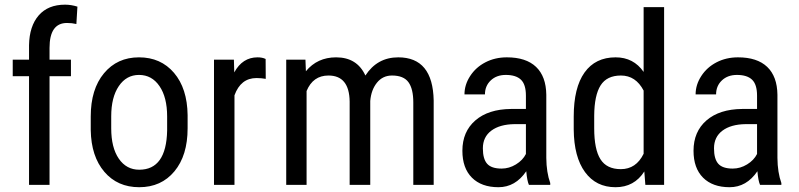

<svg xmlns="http://www.w3.org/2000/svg" viewBox="-20 -780 3369 810"><path d="M102.5 0V-458.5H33.7V-528.3H102.5V-589.4Q104 -669.9 143.3 -715.1Q182.6 -760.3 254.4 -760.3Q280.3 -760.3 306.6 -752L302.2 -678.7Q283.7 -683.1 262.7 -683.1Q189 -683.1 189 -578.1V-528.3H279.3V-458.5H189V0Z M362.8 -288.6Q362.8 -403.8 418.7 -470.9Q474.6 -538.1 566.4 -538.1Q658.2 -538.1 714.1 -472.7Q770 -407.2 771.5 -294.4V-238.8Q771.5 -124 715.8 -57.1Q660.2 9.8 567.4 9.8Q475.6 9.8 420.2 -55.2Q364.7 -120.1 362.8 -231ZM449.2 -238.8Q449.2 -157.2 481.2 -110.6Q513.2 -64 567.4 -64Q681.6 -64 685.1 -229V-288.6Q685.1 -369.6 652.8 -416.7Q620.6 -463.9 566.4 -463.9Q513.2 -463.9 481.2 -416.7Q449.2 -369.6 449.2 -289.1Z M1101.1 -447.3Q1083 -450.7 1062 -450.7Q995.6 -450.7 969.2 -377.9V0H882.8V-528.3H966.8L968.3 -474.6Q1002.9 -538.1 1066.4 -538.1Q1086.9 -538.1 1100.6 -531.2Z M1268.6 -528.3 1270.5 -479.5Q1318.8 -538.1 1397.9 -538.1Q1486.3 -538.1 1521.5 -461.4Q1571.3 -538.1 1660.2 -538.1Q1806.2 -538.1 1809.6 -356V0H1723.6V-347.7Q1723.6 -405.3 1703.1 -433.3Q1682.6 -461.4 1633.8 -461.4Q1594.7 -461.4 1570.3 -431.2Q1545.9 -400.9 1542 -354V0H1455.1V-351.6Q1453.6 -461.4 1365.7 -461.4Q1300.3 -461.4 1273.4 -396V0H1187.5V-528.3Z M2211.4 0Q2203.6 -17.1 2200.2 -57.6Q2154.3 9.8 2083 9.8Q2011.2 9.8 1970.9 -30.5Q1930.7 -70.8 1930.7 -144Q1930.7 -224.6 1985.4 -272Q2040 -319.3 2135.3 -320.3H2198.7V-376.5Q2198.7 -423.8 2177.7 -443.8Q2156.7 -463.9 2113.8 -463.9Q2074.7 -463.9 2050.3 -440.7Q2025.9 -417.5 2025.9 -381.8H1939.5Q1939.5 -422.4 1963.4 -459.2Q1987.3 -496.1 2027.8 -517.1Q2068.4 -538.1 2118.2 -538.1Q2199.2 -538.1 2241.5 -497.8Q2283.7 -457.5 2284.7 -380.4V-113.8Q2285.2 -52.7 2301.3 -7.8V0ZM2096.2 -68.8Q2127.9 -68.8 2156.7 -86.4Q2185.5 -104 2198.7 -130.4V-256.3H2149.9Q2088.4 -255.4 2052.7 -228.8Q2017.1 -202.1 2017.1 -154.3Q2017.1 -109.4 2035.2 -89.1Q2053.2 -68.8 2096.2 -68.8Z M2400.4 -288.1Q2400.4 -410.2 2446 -474.1Q2491.7 -538.1 2577.1 -538.1Q2652.8 -538.1 2695.3 -476.6V-750H2781.7V0H2702.6L2698.2 -56.6Q2655.8 9.8 2576.7 9.8Q2494.6 9.8 2448 -54Q2401.4 -117.7 2400.4 -233.9ZM2486.8 -238.8Q2486.8 -149.9 2513.2 -108.2Q2539.6 -66.4 2599.1 -66.4Q2663.6 -66.4 2695.3 -131.3V-397.9Q2662.1 -461.4 2599.6 -461.4Q2540 -461.4 2513.7 -419.7Q2487.3 -377.9 2486.8 -291.5Z M3186.5 0Q3178.7 -17.1 3175.3 -57.6Q3129.4 9.8 3058.1 9.8Q2986.3 9.8 2946 -30.5Q2905.8 -70.8 2905.8 -144Q2905.8 -224.6 2960.4 -272Q3015.1 -319.3 3110.4 -320.3H3173.8V-376.5Q3173.8 -423.8 3152.8 -443.8Q3131.8 -463.9 3088.9 -463.9Q3049.8 -463.9 3025.4 -440.7Q3001 -417.5 3001 -381.8H2914.6Q2914.6 -422.4 2938.5 -459.2Q2962.4 -496.1 3002.9 -517.1Q3043.5 -538.1 3093.3 -538.1Q3174.3 -538.1 3216.6 -497.8Q3258.8 -457.5 3259.8 -380.4V-113.8Q3260.3 -52.7 3276.4 -7.8V0ZM3071.3 -68.8Q3103 -68.8 3131.8 -86.4Q3160.6 -104 3173.8 -130.4V-256.3H3125Q3063.5 -255.4 3027.8 -228.8Q2992.2 -202.1 2992.2 -154.3Q2992.2 -109.4 3010.3 -89.1Q3028.3 -68.8 3071.3 -68.8Z"/></svg>

Font: TypoPRO Roboto
Style: Regular
Weight: 400
Designer: Google
Version: Version 2.136; 2016